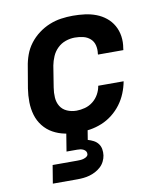

<svg xmlns="http://www.w3.org/2000/svg" viewBox="-84 -598 767 887"><g transform="rotate(-10 300.0 -154.0)"><path d="M250 8Q218 8 187.5 2Q157 -4 131 -18.5Q105 -33 86.5 -56.5Q68 -80 59.5 -109Q51 -138 50.5 -169.5Q50 -201 55 -233L72 -333Q76 -360 86 -387.5Q96 -415 114 -438.5Q132 -462 156 -480Q180 -498 207 -509Q234 -520 262 -524Q290 -528 317 -528Q346 -528 373.5 -524.5Q401 -521 426 -511.5Q451 -502 471.5 -485.5Q492 -469 505 -446Q518 -423 522 -395.5Q526 -368 521 -340L520 -331H401V-335Q404 -355 399.5 -374Q395 -393 381 -405.5Q367 -418 348 -422.5Q329 -427 309 -427Q287 -427 265.5 -419.5Q244 -412 227.5 -396Q211 -380 202 -359Q193 -338 189 -317L173 -217Q169 -193 170.5 -170Q172 -147 183 -129Q194 -111 214.5 -102Q235 -93 259 -93Q278 -93 298.5 -98.5Q319 -104 336 -117.5Q353 -131 363.5 -150Q374 -169 377 -189H496V-188Q491 -161 480 -134Q469 -107 451.5 -83.5Q434 -60 410.5 -41.5Q387 -23 360 -12Q333 -1 305 3.5Q277 8 250 8ZM92 220 106 135H221Q228 135 236 134.5Q244 134 251 132Q258 130 265 125.5Q272 121 273 114Q274 106 270 100Q266 94 259 90.5Q252 87 245 86Q238 85 230 85H180L209 -93H309L286 49Q300 53 312.5 59.5Q325 66 333.5 77Q342 88 344.5 102.5Q347 117 345 132Q343 146 336 160Q329 174 317.5 184.5Q306 195 292.5 202Q279 209 265 213Q251 217 236 218.5Q221 220 207 220Z"/></g></svg>

Font: Iosevka Extended Oblique
Style: Bold
Weight: 700
Width: 7
Italic angle: -9°
Monospace: yes
Designer: Belleve Invis
Foundry: Belleve Invis
Version: Version 32.5.0; ttfautohint (v1.8.4)